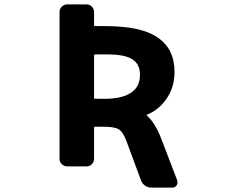

<svg xmlns="http://www.w3.org/2000/svg" viewBox="-20 -776 1040 874"><path d="M668.9 78.1Q653.3 78.1 640.6 69.3Q627.9 60.5 622.1 45.9L556.6 -130.9Q541 -173.8 522 -186.5Q502.9 -199.2 451.2 -199.2H413.1Q408.2 -199.2 408.2 -194.3V-52.7Q408.2 -39.1 398.4 -28.8Q388.7 -18.6 374 -18.6H286.1Q271.5 -18.6 261.2 -28.8Q251 -39.1 251 -52.7V-720.7Q251 -735.4 261.2 -745.6Q271.5 -755.9 286.1 -755.9H374Q388.7 -755.9 398.4 -745.6Q408.2 -735.4 408.2 -720.7V-662.1Q408.2 -657.2 413.1 -657.2H458Q539.1 -657.2 599.6 -644.5Q659.2 -631.8 697.3 -605.5Q774.4 -553.7 774.4 -448.2Q774.4 -376 734.4 -321.3Q701.2 -275.4 649.4 -253.9Q645.5 -252 649.4 -249Q686.5 -216.8 714.8 -142.6L787.1 45.9Q788.1 49.8 788.1 54.7Q788.1 61.5 784.2 67.4Q777.3 78.1 764.6 78.1ZM455.1 -326.2Q537.1 -326.2 577.1 -354.5Q617.2 -380.9 617.2 -435.5Q617.2 -483.4 584 -504.9Q550.8 -528.3 467.8 -528.3H413.1Q408.2 -528.3 408.2 -523.4V-331.1Q408.2 -326.2 413.1 -326.2Z"/></svg>

Font: Rounded-L Mgen+ 1m bold
Style: Bold
Weight: 700
Designer: [Source Han Sans]
Ryoko NISHIZUKA  (kana & ideographs); Paul D. Hunt (Latin, Greek & Cyrillic); Wenlong ZHANG  (bopomofo
Version: Version 1.059.20150602